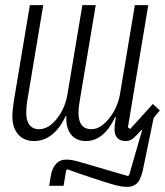

<svg xmlns="http://www.w3.org/2000/svg" viewBox="-20 -536 641 746"><path d="M474 190Q461 190 447 187.5Q433 185 413 179Q405 177 383.5 170Q362 163 336 154.5Q310 146 284 137Q258 128 242 122L237 126L227 186H171L177 149Q182 118 197.5 101Q213 84 238 84Q249 84 262.5 86.5Q276 89 296 95L477 148L482 144L532 -30L529 -31L514 -14Q500 1 490 6.5Q480 12 467 12Q447 12 436 0Q425 -12 425 -33Q425 -41 426 -51.5Q427 -62 429 -72L431 -80H427Q383 12 314 12Q276 12 255.5 -14Q235 -40 238 -85H235Q213 -37 181.5 -12.5Q150 12 112 12Q73 12 50.5 -14Q28 -40 28 -85Q28 -98 30 -114Q32 -130 34 -145L96 -516H148L88 -157Q85 -141 83.5 -125Q82 -109 82 -97Q82 -68 94.5 -51Q107 -34 132 -34Q169 -34 202 -76Q233 -116 242 -169L300 -516H352L291 -152Q288 -135 286.5 -122.5Q285 -110 285 -98Q285 -65 298 -49.5Q311 -34 334 -34Q355 -34 372.5 -46Q390 -58 404 -76Q420 -96 430.5 -119Q441 -142 446 -169L504 -516H556L477 -41L486 -35L574 -132L601 -107L577 -78L538 111Q530 155 515.5 172.5Q501 190 474 190Z"/></svg>

Font: IBM Plex Mono Light
Style: Italic
Weight: 300
Italic angle: -9°
Monospace: yes
Designer: Mike Abbink, Paul van der Laan, Pieter van Rosmalen
Foundry: Bold Monday
Version: Version 2.3